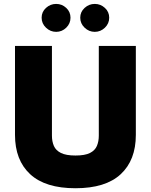

<svg xmlns="http://www.w3.org/2000/svg" viewBox="-20 -975 785 1000"><path d="M494.6 -735.8H687.5V-272.5Q687.5 -140.6 608.6 -67.6Q529.8 5.4 373 5.4Q216.3 5.4 137.2 -67.6Q58.1 -140.6 58.1 -272.5V-735.8H250.5V-268.6Q250.5 -238.3 260.7 -214.8Q271 -191.4 297.6 -178.2Q324.2 -165 373 -165Q422.4 -165 448.5 -178.2Q474.6 -191.4 484.6 -214.8Q494.6 -238.3 494.6 -268.6ZM196.8 -882.8Q196.8 -913.1 219.5 -933.8Q242.2 -954.6 272.5 -954.6Q302.7 -954.6 325 -933.8Q347.2 -913.1 347.2 -882.8Q347.2 -852.5 325 -830.8Q302.7 -809.1 272.5 -809.1Q242.2 -809.1 219.5 -830.8Q196.8 -852.5 196.8 -882.8ZM397.9 -882.8Q397.9 -913.1 420.7 -933.8Q443.4 -954.6 473.6 -954.6Q503.9 -954.6 526.4 -933.8Q548.8 -913.1 548.8 -882.8Q548.8 -852.5 526.4 -830.8Q503.9 -809.1 473.6 -809.1Q443.4 -809.1 420.7 -830.8Q397.9 -852.5 397.9 -882.8Z"/></svg>

Font: Estedad-FD Black
Style: Regular
Weight: 900
Designer: Amin Abedi
Version: Version 7.3